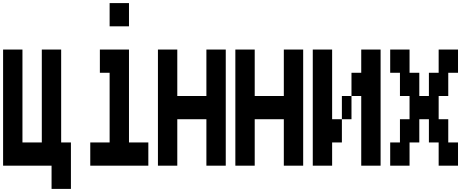

<svg xmlns="http://www.w3.org/2000/svg" viewBox="-20 -1050 3040 1240"><path d="M313 170V20H0V-730H125V-130H250V-730H375V-130H438V170Z M688 -880V-1030H813V-880ZM563 20V-130H688V-580H625V-730H813V-130H938V20Z M1000 20V-730H1125V-430H1313V-730H1438V20H1313V-280H1125V20Z M1500 20V-730H1625V-430H1813V-730H1938V20H1813V-280H1625V20Z M2125 -280H2188V-130H2125V20H2000V-730H2125ZM2438 -730V20H2313V-430H2250V-580H2313V-730ZM2188 -430H2250V-280H2188Z M2500 20V-130H2563V-280H2625V-430H2563V-580H2500V-730H2625V-580H2688V-430H2750V-580H2813V-730H2938V-580H2875V-430H2813V-280H2875V-130H2938V20H2813V-130H2750V-280H2688V-130H2625V20Z"/></svg>

Font: 2P VHS
Style: Regular
Weight: 400
Designer: CodeMan38
Foundry: CodeMan38
Version: Version 3.000